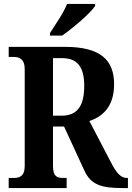

<svg xmlns="http://www.w3.org/2000/svg" viewBox="-20 -951 667 971"><path d="M233 -784V-771H294C351 -810 439 -886 461 -921V-931H319C302 -886 260 -827 233 -784ZM24 0H317V-51H300C269 -51 248 -58 248 -112V-311H304L406 -90C439 -15 496 0 597 0H627V-51H622C590 -51 568 -77 539 -134L432 -339C499 -361 557 -412 557 -525C557 -647 489 -714 309 -714H24V-663H49C75 -663 105 -655 105 -601V-112C105 -58 77 -51 49 -51H24ZM292 -366H248V-657H293C370 -657 406 -614 406 -517C406 -418 373 -366 292 -366Z"/></svg>

Font: Noto Serif Georgian Condensed Bold
Style: Regular
Weight: 700
Width: 3
Designer: Monotype Design Team, Akaki Razmadze
Foundry: Google LLC
Version: Version 2.003